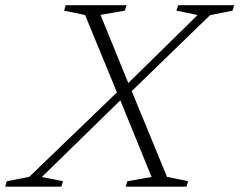

<svg xmlns="http://www.w3.org/2000/svg" viewBox="-80 -702 901 722"><path d="M383.5 -335.5 77.5 -36.5 157 -20.5 150.5 0H-60.5L-54.5 -20.5L30 -37L368 -362.5L389 -376.5L663 -645.5L583.5 -662L590 -682.5H800.5L794.5 -662L710 -645L404 -348.5ZM490 -36.5 368.5 -334.5 363.5 -345.5 240 -645.5 161 -662 167.5 -682.5H396L389.5 -662L298 -646L406 -381L411 -370L548 -37L627.5 -20.5L621 0H392.5L399 -20.5Z"/></svg>

Font: Newsreader Light
Style: Italic
Weight: 300
Italic angle: -17°
Designer: Hugues Gentile
Foundry: Production Type
Version: Version 1.003